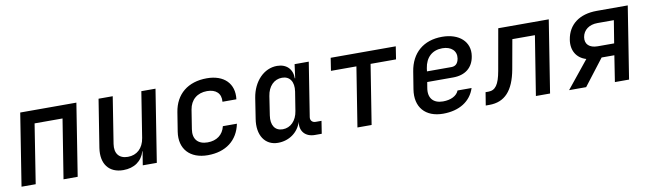

<svg xmlns="http://www.w3.org/2000/svg" viewBox="-36 -996 4872 1441"><g transform="rotate(-10 2400.0 -275.0)"><path d="M42 0H150L221 -451H434L362 0H470L557 -550H129Z M817 10C900 10 960 -32 981 -105H983L966 0H1073L1160 -550H1052L997 -203C985 -126 936 -82 868 -82C801 -82 767 -124 778 -196L834 -550H726L668 -185C650 -65 708 10 817 10Z M1461 10C1598 10 1691 -61 1716 -185H1609C1594 -121 1545 -85 1476 -85C1403 -85 1364 -128 1376 -203L1399 -348C1411 -422 1463 -465 1537 -465C1605 -465 1644 -429 1638 -366H1744C1759 -484 1683 -560 1552 -560C1408 -560 1312 -482 1291 -347L1268 -203C1248 -73 1326 10 1461 10Z M1996 10C2081 10 2151 -41 2175 -118V-117C2164 -48 2206 0 2278 0H2330L2345 -96H2300C2275 -96 2259 -114 2263 -139L2328 -550H2220L2206 -445H2203C2204 -514 2160 -560 2087 -560C1988 -560 1905 -476 1885 -352L1861 -197C1841 -75 1896 10 1996 10ZM2048 -84C1989 -84 1959 -130 1970 -203L1992 -347C2003 -420 2048 -466 2109 -466C2168 -466 2199 -420 2188 -347L2165 -203C2154 -130 2108 -84 2048 -84Z M2602 0H2710L2782 -453H2976L2991 -550H2495L2480 -453H2674Z M3254 10C3378 10 3466 -46 3497 -143H3390C3375 -104 3329 -81 3269 -81C3195 -81 3156 -126 3170 -203L3177 -245H3375C3466 -245 3527 -292 3540 -379C3557 -486 3475 -560 3345 -560C3204 -560 3109 -480 3087 -340L3066 -210C3044 -75 3120 10 3254 10ZM3189 -324 3192 -347C3204 -428 3255 -475 3332 -475C3400 -475 3441 -436 3432 -379C3425 -339 3404 -324 3375 -324Z M3579 5H3607C3724 5 3793 -69 3822 -228L3862 -451H4034L3962 0H4070L4157 -550H3772L3716 -234C3698 -133 3670 -94 3617 -94H3595Z M4215 0H4345L4498 -199H4595L4564 0H4672L4759 -550H4523C4390 -550 4304 -485 4286 -372C4273 -291 4311 -229 4383 -208ZM4484 -287C4421 -287 4387 -319 4395 -372C4404 -426 4449 -459 4512 -459H4637L4609 -287Z"/></g></svg>

Font: JetBrains Mono SemiBold
Style: Italic
Weight: 472
Italic angle: -9°
Monospace: yes
Designer: Philipp Nurullin, Konstantin Bulenkov
Foundry: JetBrains
Version: Version 2.305